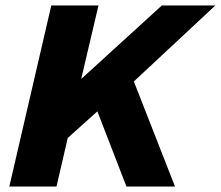

<svg xmlns="http://www.w3.org/2000/svg" viewBox="-20 -680 805 700"><path d="M14 0 167 -660H339L276 -392L570 -660H765L468 -383L618 0H441L335 -274L227 -177L186 0Z"/></svg>

Font: Elaine Sans
Style: Bold Italic
Weight: 700
Italic angle: -13°
Designer: Wei Huang
Foundry: Wei Huang
Version: Version 2.001;December 24, 2019;FontCreator 12.0.0.2547 64-b